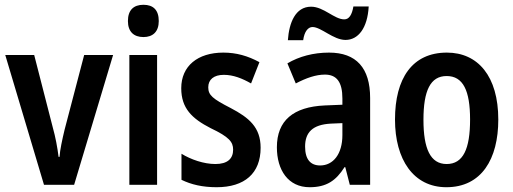

<svg xmlns="http://www.w3.org/2000/svg" viewBox="-20 -773 2145 803"><path d="M164 0H290L453 -543H332L250 -230C240 -188 231 -147 229 -117H225C220 -157 212 -200 201 -239L123 -543H2Z M580 -753C539 -753 515 -731 515 -685C515 -640 540 -618 580 -618C619 -618 644 -640 644 -685C644 -731 621 -753 580 -753ZM637 -543H521V0H637Z M1070 -155C1070 -241 1021 -281 945 -321C869 -360 851 -375 851 -408C851 -440 874 -460 916 -460C956 -460 993 -445 1030 -424L1065 -513C1017 -539 969 -553 914 -553C807 -553 738 -497 738 -404C738 -320 783 -277 861 -237C939 -200 955 -179 955 -147C955 -109 931 -87 881 -87C832 -87 778 -106 739 -130V-21C780 -1 827 10 886 10C1003 10 1070 -48 1070 -155Z M1184 -605H1248C1253 -642 1269 -660 1287 -660C1323 -660 1374 -606 1425 -606C1478 -606 1517 -655 1522 -746H1458C1452 -711 1440 -692 1420 -692C1378 -692 1334 -745 1281 -745C1215 -745 1189 -677 1184 -605ZM1356 -553C1291 -553 1231 -537 1182 -508L1217 -424C1261 -447 1301 -461 1339 -461C1388 -461 1412 -430 1412 -361V-335L1338 -332C1207 -326 1138 -269 1138 -157C1138 -62 1185 10 1275 10C1345 10 1385 -17 1421 -74H1424L1443 0H1528V-363C1528 -489 1470 -553 1356 -553ZM1364 -256 1412 -258V-208C1412 -128 1373 -81 1319 -81C1279 -81 1256 -106 1256 -160C1256 -219 1287 -252 1364 -256Z M2064 -273C2064 -454 1979 -553 1849 -553C1704 -553 1632 -445 1632 -273C1632 -106 1709 10 1847 10C1994 10 2064 -108 2064 -273ZM1751 -272C1751 -394 1780 -455 1848 -455C1917 -455 1946 -394 1946 -273C1946 -150 1917 -87 1848 -87C1780 -87 1751 -151 1751 -272Z"/></svg>

Font: Noto Sans Arabic Cond SemBd
Style: Regular
Weight: 600
Width: 3
Designer: Monotype Design Team, Nadine Chahine, Nizar Qandah and Khaled Hosny
Foundry: Monotype Imaging Inc.
Version: Version 2.012